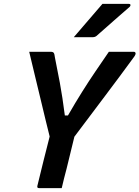

<svg xmlns="http://www.w3.org/2000/svg" viewBox="-20 -966 716 986"><path d="M297 0H180Q169 0 172 -12Q187 -75 203 -138.5Q219 -202 235 -265Q227 -295 215 -346Q203 -397 188 -458.5Q173 -520 158 -583Q143 -646 130 -700H241Q252 -700 256 -694.5Q260 -689 262 -671Q274 -613 287.5 -540Q301 -467 313 -373H329Q367 -439 401.5 -494Q436 -549 470 -599Q504 -649 539 -700H667Q674 -700 676 -694Q678 -688 670 -676Q597 -576 518.5 -472Q440 -368 362 -264Q352 -223 342 -182Q332 -141 322 -100Q315 -75 309 -50Q303 -25 297 0ZM506 -946H643Q649 -946 650 -941Q651 -936 646 -931Q622 -910 603.5 -894Q585 -878 568 -863Q551 -848 529 -828.5Q507 -809 475 -781Q467 -775 456 -775H359Q397 -820 432 -860Q467 -900 506 -946Z"/></svg>

Font: Recursive Mn Lnr St SmB
Style: Italic
Weight: 600
Italic angle: -15°
Monospace: yes
Version: Version 1.079;hotconv 1.0.112;makeotfexe 2.5.65598; ttfautoh